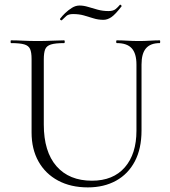

<svg xmlns="http://www.w3.org/2000/svg" viewBox="-20 -800 737 833"><path d="M572 -520Q572 -568 551.5 -590.5Q531 -613 487 -613Q484 -613 484 -619Q484 -625 487 -625Q509 -625 532.5 -623.5Q556 -622 584 -622Q607 -622 630.5 -623.5Q654 -625 673 -625Q675 -625 675 -619Q675 -613 673 -613Q633 -613 613.5 -590.5Q594 -568 594 -520V-234Q594 -155 565 -100Q536 -45 483.5 -16Q431 13 361 13Q287 13 232 -16.5Q177 -46 147 -99.5Q117 -153 117 -225V-544Q117 -573 110.5 -587.5Q104 -602 85 -607.5Q66 -613 28 -613Q26 -613 26 -619Q26 -625 28 -625Q52 -625 81 -623.5Q110 -622 143 -622Q177 -622 206.5 -623.5Q236 -625 258 -625Q261 -625 261 -619Q261 -613 258 -613Q220 -613 201 -607Q182 -601 176 -586Q170 -571 170 -542V-260Q170 -142 225 -79Q280 -16 379 -16Q471 -16 521.5 -74Q572 -132 572 -233ZM451 -752Q471 -752 481.5 -760.5Q492 -769 500 -779Q502 -781 505.5 -777.5Q509 -774 507 -772Q480 -737 463 -725.5Q446 -714 429 -714Q406 -714 385.5 -720.5Q365 -727 344 -733Q323 -739 297 -739Q277 -739 267.5 -730.5Q258 -722 248 -712Q246 -711 242.5 -713.5Q239 -716 241 -719Q249 -730 262.5 -743Q276 -756 292 -766Q308 -776 325 -776Q343 -776 362.5 -770Q382 -764 404 -758Q426 -752 451 -752Z"/></svg>

Font: Cormorant Garamond Light
Style: Regular
Weight: 300
Designer: Christian Thalmann (Catharsis Fonts)
Foundry: Catharsis Fonts
Version: Version 4.001